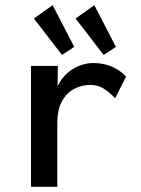

<svg xmlns="http://www.w3.org/2000/svg" viewBox="-20 -716 540 737"><path d="M99 1V-463H202L201 -384Q220 -426 258 -450Q296 -474 339 -474Q414 -474 464 -422L422 -339Q398 -364 376.5 -377Q355 -390 326 -390Q294 -390 265 -375Q236 -360 218 -327.5Q200 -295 200 -243V1ZM218 -505 110 -645 182 -696 265 -536ZM378 -505 270 -645 342 -696 425 -536Z"/></svg>

Font: Inconsolata SemiBold
Style: Regular
Weight: 600
Monospace: yes
Designer: Raph Levien, Cyreal, Brenton Simpson
Foundry: Raph Levien, Cyreal, Google
Version: Version 3.100; ttfautohint (v1.8.4.7-5d5b)